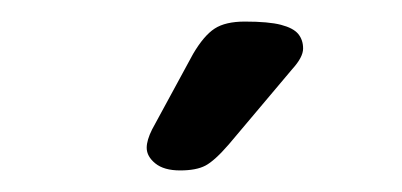

<svg xmlns="http://www.w3.org/2000/svg" viewBox="-20 -609 373 178"><path d="M261 -564Q261 -572 256.5 -577.5Q252 -583 240.5 -586Q229 -589 207 -589Q189 -589 179 -582.5Q169 -576 159 -559L121 -489Q116 -479 116 -472Q116 -464 124 -457.5Q132 -451 147 -451Q162 -451 170.5 -455.5Q179 -460 192 -475L251 -545Q261 -556 261 -564Z"/></svg>

Font: Beiruti Medium
Style: Regular
Weight: 500
Designer: Arlette Boutros
Foundry: Boutros
Version: Version 1.41